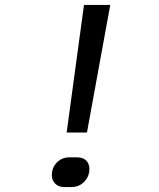

<svg xmlns="http://www.w3.org/2000/svg" viewBox="-20 -750 640 775"><path d="M249 -215 319 -730H425L331 -215ZM240 5Q214 5 200 -12Q186 -29 190 -55Q194 -81 213.5 -98Q233 -115 259 -115H289Q318 -115 331 -98.5Q344 -82 340 -56Q336 -30 316 -12.5Q296 5 270 5Z"/></svg>

Font: JetBrains Mono NL
Style: Italic
Weight: 400
Italic angle: -9°
Monospace: yes
Designer: Philipp Nurullin, Konstantin Bulenkov
Foundry: JetBrains
Version: Version 2.305; ttfautohint (v1.8.4.7-5d5b)